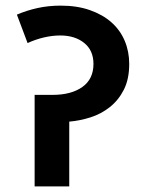

<svg xmlns="http://www.w3.org/2000/svg" viewBox="-20 -662 519 682"><path d="M196 -642Q254 -642 299.5 -626Q345 -610 376 -582.5Q407 -555 423 -517Q439 -479 439 -435Q439 -381 420 -343.5Q401 -306 370 -281.5Q339 -257 301 -245Q263 -233 226 -230V0H103V-325H167Q233 -325 272.5 -353Q312 -381 312 -435Q312 -483 279 -509.5Q246 -536 194 -536Q166 -536 136 -529Q106 -522 78 -509L40 -610Q75 -625 113.5 -633.5Q152 -642 196 -642Z"/></svg>

Font: Ek Mukta
Style: Bold
Weight: 700
Designer: Girish Dalvi and Yashodeep Gholap
Foundry: Ek Type
Version: Version 2.538;PS 1.002;hotconv 16.6.51;makeotf.lib2.5.65220;